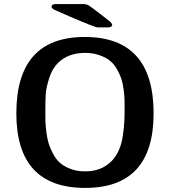

<svg xmlns="http://www.w3.org/2000/svg" viewBox="-20 -898 834 940"><path d="M232 -866Q234 -878 252 -878H391Q404 -878 416.5 -870Q429 -862 477 -825Q502 -805 519 -792Q526 -786 529 -778V-774Q525 -764 510 -764H458Q445 -764 324 -816Q279 -836 251 -848Q242 -852 238.5 -855Q235 -858 234 -859.5Q233 -861 232 -866ZM60 -343Q60 -717 395 -717Q732 -717 732 -343Q732 22 397 22Q60 22 60 -343ZM202 -345Q202 -320 202.5 -302Q203 -284 207 -252Q211 -220 218 -196.5Q225 -173 239.5 -145.5Q254 -118 274 -100.5Q294 -83 325.5 -71Q357 -59 397 -59Q476 -59 525 -108Q548 -131 562 -163Q576 -195 581.5 -234.5Q587 -274 588.5 -300Q590 -326 590 -366V-373Q590 -397 589.5 -414Q589 -431 585 -461.5Q581 -492 574 -513Q567 -534 552.5 -559.5Q538 -585 518 -601Q498 -617 466.5 -628Q435 -639 396 -639Q315 -639 265 -591Q236 -563 221 -516Q206 -469 204 -437.5Q202 -406 202 -353Z"/></svg>

Font: CMU Sans Serif
Style: Bold
Weight: 700
Version: Version 0.7.0